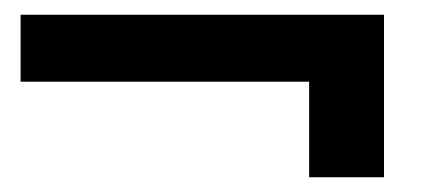

<svg xmlns="http://www.w3.org/2000/svg" viewBox="-20 -411 588 259"><path d="M7.8 -300.8V-391.1H498V-171.9H397V-300.8Z"/></svg>

Font: Carme
Style: Regular
Weight: 400
Version: 1.000